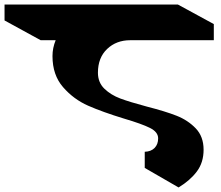

<svg xmlns="http://www.w3.org/2000/svg" viewBox="-110 -806 972 845"><path d="M321 -486Q321 -443 349.5 -415.5Q378 -388 419.5 -372.5Q461 -357 536 -337Q618 -316 667.5 -296.5Q717 -277 751.5 -241Q786 -205 786 -147Q786 -91 756.5 -51.5Q727 -12 676 19L527 -67V-138Q555 -139 570.5 -155Q586 -171 586 -197Q586 -225 550 -243Q514 -261 436 -284Q341 -313 277.5 -341Q214 -369 167.5 -422.5Q121 -476 121 -559Q121 -595 135 -629H69L-90 -716V-786H673L831 -700V-629H463Q402 -629 361.5 -590.5Q321 -552 321 -486Z"/></svg>

Font: Inknut Antiqua ExtraBold
Style: Regular
Weight: 800
Designer: Claus Eggers Sørensen
Foundry: Claus Eggers Sørensen
Version: Version 1.003; ttfautohint (v1.8.2) -l 8 -r 50 -G 200 -x 14 